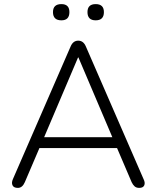

<svg xmlns="http://www.w3.org/2000/svg" viewBox="-20 -909 762 935"><path d="M67 6Q47 6 41 -6.5Q35 -19 43 -37L324 -683Q336 -711 361 -711Q386 -711 398 -683L679 -37Q688 -19 682.5 -6.5Q677 6 658 6Q644 6 635.5 -1.5Q627 -9 621 -22L550 -188H172L101 -22Q89 6 67 6ZM360 -629 195 -241H527L362 -629ZM446 -810Q406 -810 406 -850Q406 -889 446 -889Q486 -889 486 -850Q486 -810 446 -810ZM279 -810Q238 -810 238 -850Q238 -889 279 -889Q318 -889 318 -850Q318 -810 279 -810Z"/></svg>

Font: Nunito Light
Style: Regular
Weight: 300
Designer: Vernon Adams
Foundry: Vernon Adams
Version: Version 3.601; ttfautohint (v1.8.2.53-6de2)